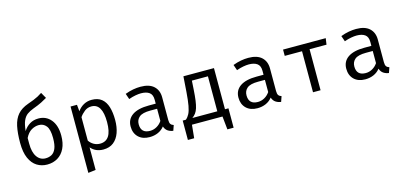

<svg xmlns="http://www.w3.org/2000/svg" viewBox="-79 -1334 4466 2117"><g transform="rotate(-15 2154.0 -275.5)"><path d="M443.6 -769.2 481.5 -702.1Q453.8 -685.1 415.6 -665.9Q377.4 -646.7 317.4 -624.6Q275.4 -609.2 245.1 -587.4Q214.9 -565.6 196.2 -523.8Q177.4 -482.1 170.3 -406.2Q196.9 -450.8 240.5 -477.7Q284.1 -504.6 340.5 -504.6Q428.7 -504.6 482.8 -439Q536.9 -373.3 536.9 -257.9Q536.9 -171.3 507.7 -111Q478.5 -50.8 426.4 -19.5Q374.4 11.8 306.7 11.8Q242.1 11.8 190.3 -20.3Q138.5 -52.3 107.9 -120.5Q77.4 -188.7 77.4 -295.9Q77.4 -408.2 94.1 -486.2Q110.8 -564.1 153.6 -613.6Q196.4 -663.1 275.4 -690.8Q314.9 -704.6 343.1 -715.9Q371.3 -727.2 394.9 -739.7Q418.5 -752.3 443.6 -769.2ZM171.8 -262.1Q171.8 -164.6 208.2 -112.1Q244.6 -59.5 306.7 -59.5Q344.1 -59.5 374.9 -75.6Q405.6 -91.8 424.1 -134.1Q442.6 -176.4 442.6 -254.9Q442.6 -353.3 410.5 -393.3Q378.5 -433.3 326.7 -433.3Q283.6 -433.3 242.1 -409.2Q200.5 -385.1 171.8 -327.2Z M960 -551.3Q1031.8 -551.3 1074.6 -516.4Q1117.4 -481.5 1136.4 -418.2Q1155.4 -354.9 1155.4 -270.3Q1155.4 -188.7 1132.6 -124.9Q1109.7 -61 1063.6 -24.6Q1017.4 11.8 947.2 11.8Q858.5 11.8 804.6 -50.8V206.7L718.5 217.4V-540H791.8L799 -464.6Q828.7 -506.2 869.7 -528.7Q910.8 -551.3 960 -551.3ZM939.5 -482.1Q894.9 -482.1 860.5 -455.1Q826.2 -428.2 804.6 -395.4V-127.7Q825.6 -96.4 857.7 -78.2Q889.7 -60 928.2 -60Q995.4 -60 1029.2 -111.3Q1063.1 -162.6 1063.1 -270.8Q1063.1 -482.1 939.5 -482.1Z M1720.5 -117.9Q1720.5 -85.1 1731.3 -70.3Q1742.1 -55.4 1764.6 -48.7L1743.6 11.8Q1708.7 7.2 1682.6 -10.5Q1656.4 -28.2 1644.6 -64.1Q1615.4 -26.7 1571.5 -7.4Q1527.7 11.8 1475.4 11.8Q1394.4 11.8 1347.7 -33.8Q1301 -79.5 1301 -154.9Q1301 -238.5 1366.2 -283.1Q1431.3 -327.7 1554.4 -327.7H1633.8V-372.8Q1633.8 -431.3 1599.7 -455.6Q1565.6 -480 1505.1 -480Q1478.5 -480 1442.6 -473.6Q1406.7 -467.2 1364.6 -452.3L1342.1 -517.4Q1391.3 -535.9 1435.1 -543.6Q1479 -551.3 1518.5 -551.3Q1619 -551.3 1669.7 -504.1Q1720.5 -456.9 1720.5 -376.9ZM1497.4 -53.8Q1537.4 -53.8 1573.6 -74.1Q1609.7 -94.4 1633.8 -130.3V-269.2H1555.9Q1466.7 -269.2 1430 -238.5Q1393.3 -207.7 1393.3 -155.9Q1393.3 -53.8 1497.4 -53.8Z M1872.8 -70.3H1909.2Q1933.8 -91.3 1950 -122.8Q1966.2 -154.4 1976.7 -211.3Q1987.2 -268.2 1994.4 -365.6L2006.7 -540H2355.4V-70.3H2394.9V150.8H2323.6L2308.2 0H1959.5L1944.6 150.8H1872.8ZM2267.7 -469.7H2084.6L2078.5 -371.8Q2073.8 -296.9 2066.9 -246.7Q2060 -196.4 2049.5 -163.3Q2039 -130.3 2022.8 -108.7Q2006.7 -87.2 1983.1 -70.3H2267.7Z M2951.3 -117.9Q2951.3 -85.1 2962.1 -70.3Q2972.8 -55.4 2995.4 -48.7L2974.4 11.8Q2939.5 7.2 2913.3 -10.5Q2887.2 -28.2 2875.4 -64.1Q2846.2 -26.7 2802.3 -7.4Q2758.5 11.8 2706.2 11.8Q2625.1 11.8 2578.5 -33.8Q2531.8 -79.5 2531.8 -154.9Q2531.8 -238.5 2596.9 -283.1Q2662.1 -327.7 2785.1 -327.7H2864.6V-372.8Q2864.6 -431.3 2830.5 -455.6Q2796.4 -480 2735.9 -480Q2709.2 -480 2673.3 -473.6Q2637.4 -467.2 2595.4 -452.3L2572.8 -517.4Q2622.1 -535.9 2665.9 -543.6Q2709.7 -551.3 2749.2 -551.3Q2849.7 -551.3 2900.5 -504.1Q2951.3 -456.9 2951.3 -376.9ZM2728.2 -53.8Q2768.2 -53.8 2804.4 -74.1Q2840.5 -94.4 2864.6 -130.3V-269.2H2786.7Q2697.4 -269.2 2660.8 -238.5Q2624.1 -207.7 2624.1 -155.9Q2624.1 -53.8 2728.2 -53.8Z M3631.3 -540 3621 -468.2H3427.7V0H3341.5V-468.2H3144.1V-540Z M4182.1 -117.9Q4182.1 -85.1 4192.8 -70.3Q4203.6 -55.4 4226.2 -48.7L4205.1 11.8Q4170.3 7.2 4144.1 -10.5Q4117.9 -28.2 4106.2 -64.1Q4076.9 -26.7 4033.1 -7.4Q3989.2 11.8 3936.9 11.8Q3855.9 11.8 3809.2 -33.8Q3762.6 -79.5 3762.6 -154.9Q3762.6 -238.5 3827.7 -283.1Q3892.8 -327.7 4015.9 -327.7H4095.4V-372.8Q4095.4 -431.3 4061.3 -455.6Q4027.2 -480 3966.7 -480Q3940 -480 3904.1 -473.6Q3868.2 -467.2 3826.2 -452.3L3803.6 -517.4Q3852.8 -535.9 3896.7 -543.6Q3940.5 -551.3 3980 -551.3Q4080.5 -551.3 4131.3 -504.1Q4182.1 -456.9 4182.1 -376.9ZM3959 -53.8Q3999 -53.8 4035.1 -74.1Q4071.3 -94.4 4095.4 -130.3V-269.2H4017.4Q3928.2 -269.2 3891.5 -238.5Q3854.9 -207.7 3854.9 -155.9Q3854.9 -53.8 3959 -53.8Z"/></g></svg>

Font: FiraCode Nerd Font
Style: Regular
Weight: 400
Designer: Carrois Corporate, Edenspiekermann AG, Nikita Prokopov
Foundry: Carrois Corporate, Edenspiekermann AG, Nikita Prokopov
Version: Version 6.002;Nerd Fonts 2.1.0